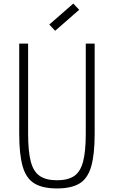

<svg xmlns="http://www.w3.org/2000/svg" viewBox="-20 -1045 640 1079"><path d="M300 14Q220 14 173.5 -14Q127 -42 107.5 -109.5Q88 -177 88 -293V-800H138V-293Q138 -194 153 -137Q168 -80 203.5 -56Q239 -32 300 -32Q362 -32 397 -56Q432 -80 447 -137Q462 -194 462 -293V-800H512V-293Q512 -177 492.5 -109.5Q473 -42 427 -14Q381 14 300 14ZM290 -872 257 -907 392 -1025 425 -990Z"/></svg>

Font: Victor Mono Thin
Style: Regular
Weight: 100
Monospace: yes
Designer: Rune Bjørnerås
Version: Version 1.561;gftools[0.9.30]